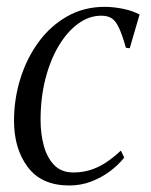

<svg xmlns="http://www.w3.org/2000/svg" viewBox="-20 -546 453 575"><path d="M187.5 9.5Q105 9.5 63.5 -45.2Q22 -100 22 -184.5Q22 -249.5 41 -310.5Q60 -371.5 95.5 -420Q131 -468.5 181.2 -497Q231.5 -525.5 293.5 -525.5Q319 -525.5 347.8 -519.8Q376.5 -514 398 -502.5L368.5 -401.5L357 -403Q346 -442 336.2 -462.8Q326.5 -483.5 314.5 -491.2Q302.5 -499 283 -499Q247 -499 214.2 -475.2Q181.5 -451.5 156 -409Q130.5 -366.5 116 -309.8Q101.5 -253 101.5 -186.5Q101.5 -146.5 111 -110.5Q120.5 -74.5 142 -52Q163.5 -29.5 199.5 -29.5Q227 -29.5 250.8 -37Q274.5 -44.5 296.8 -59Q319 -73.5 342 -95L352 -74Q334 -51.5 308.5 -32.5Q283 -13.5 252.2 -2Q221.5 9.5 187.5 9.5Z"/></svg>

Font: Merriweather 120pt Light
Style: Italic
Weight: 300
Italic angle: -7.8°
Version: Version 2.101